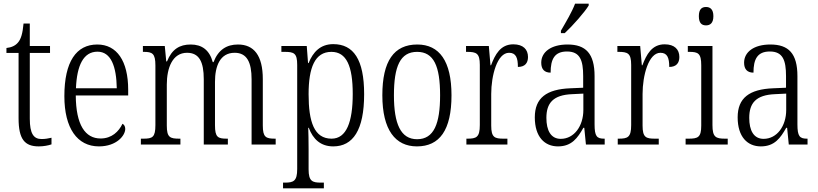

<svg xmlns="http://www.w3.org/2000/svg" viewBox="-20 -786 4450 1044"><path d="M191 10C217 10 243 5 260 -1V-37C241 -33 227 -30 206 -30C163 -30 142 -59 142 -141V-498H252V-536H142V-658H108C103 -605 95 -575 78 -555C64 -538 43 -528 15 -525V-498H81V-143C81 -29 114 10 191 10Z M518 10C614 10 661 -49 661 -85C661 -100 654 -109 646 -113C626 -71 588 -33 527 -33C443 -33 393 -107 392 -267H677V-298C677 -455 615 -544 509 -544C395 -544 330 -451 330 -263C330 -89 400 10 518 10ZM615 -306H393C398 -431 434 -505 510 -505C584 -505 613 -424 615 -306Z M746 0H961V-32H956C905 -32 887 -38 887 -103V-326C887 -417 918 -499 997 -499C1063 -499 1088 -450 1088 -355V0H1219V-32H1214C1165 -32 1149 -39 1149 -105V-341C1149 -426 1176 -499 1256 -499C1323 -499 1348 -447 1348 -355V0H1479V-32H1476C1426 -32 1409 -39 1409 -104V-356C1409 -484 1361 -544 1274 -544C1213 -544 1167 -516 1141 -448H1137C1119 -514 1078 -544 1017 -544C957 -544 915 -519 888 -452H884L876 -536H757V-504H761C808 -504 825 -496 825 -430V-106C825 -39 809 -32 759 -32H746Z M1519 238H1741V207H1725C1679 207 1658 200 1658 135V25C1658 -22 1657 -64 1656 -91H1659C1682 -29 1724 10 1792 10C1899 10 1960 -78 1960 -274C1960 -463 1902 -546 1792 -546C1722 -546 1682 -503 1658 -443H1655L1648 -536H1510V-504H1527C1579 -504 1596 -497 1596 -433V133C1596 199 1576 207 1529 207H1519ZM1783 -32C1688 -32 1658 -124 1658 -274C1658 -418 1692 -504 1782 -504C1864 -504 1898 -427 1898 -275C1898 -123 1864 -32 1783 -32Z M2247 10C2370 10 2435 -78 2435 -268C2435 -454 2369 -544 2249 -544C2122 -544 2059 -454 2059 -268C2059 -79 2130 10 2247 10ZM2248 -29C2159 -29 2122 -112 2122 -268C2122 -425 2156 -504 2248 -504C2339 -504 2373 -426 2373 -268C2373 -114 2340 -29 2248 -29Z M2516 0H2739V-32H2719C2670 -32 2651 -38 2651 -103V-275C2651 -374 2683 -499 2748 -499C2786 -499 2796 -471 2796 -422C2835 -422 2851 -444 2851 -476C2851 -517 2825 -545 2771 -545C2701 -545 2672 -489 2650 -431H2647L2638 -536H2514V-504H2519C2570 -504 2589 -497 2589 -433V-106C2589 -39 2570 -32 2521 -32H2516Z M3030 -619V-606H3051C3096 -648 3160 -721 3181 -756V-766H3107C3090 -721 3059 -669 3030 -619ZM3014 10C3089 10 3121 -36 3152 -91H3157L3166 0H3268V-32H3265C3225 -32 3213 -45 3213 -110V-372C3213 -495 3165 -544 3066 -544C2976 -544 2923 -503 2923 -445C2923 -409 2941 -391 2974 -391C2974 -464 2995 -506 3063 -506C3134 -506 3151 -458 3151 -372V-309L3082 -306C2951 -301 2888 -253 2888 -148C2888 -41 2942 10 3014 10ZM3029 -31C2975 -31 2951 -77 2951 -145C2951 -225 2987 -270 3092 -274L3152 -277V-188C3152 -101 3102 -31 3029 -31Z M3339 0H3562V-32H3542C3493 -32 3474 -38 3474 -103V-275C3474 -374 3506 -499 3571 -499C3609 -499 3619 -471 3619 -422C3658 -422 3674 -444 3674 -476C3674 -517 3648 -545 3594 -545C3524 -545 3495 -489 3473 -431H3470L3461 -536H3337V-504H3342C3393 -504 3412 -497 3412 -433V-106C3412 -39 3393 -32 3344 -32H3339Z M3819 -648C3841 -648 3859 -660 3859 -698C3859 -736 3841 -748 3819 -748C3796 -748 3780 -736 3780 -698C3780 -660 3796 -648 3819 -648ZM3708 0H3937V-32H3923C3872 -32 3854 -40 3854 -106V-536H3720V-504H3728C3776 -504 3793 -496 3793 -431V-103C3793 -39 3775 -32 3724 -32H3708Z M4117 10C4192 10 4224 -36 4255 -91H4260L4269 0H4371V-32H4368C4328 -32 4316 -45 4316 -110V-372C4316 -495 4268 -544 4169 -544C4079 -544 4026 -503 4026 -445C4026 -409 4044 -391 4077 -391C4077 -464 4098 -506 4166 -506C4237 -506 4254 -458 4254 -372V-309L4185 -306C4054 -301 3991 -253 3991 -148C3991 -41 4045 10 4117 10ZM4132 -31C4078 -31 4054 -77 4054 -145C4054 -225 4090 -270 4195 -274L4255 -277V-188C4255 -101 4205 -31 4132 -31Z"/></svg>

Font: Noto Serif Hebrew Condensed Light
Style: Regular
Weight: 300
Width: 3
Designer: Monotype Design Team
Foundry: Monotype Imaging Inc.
Version: Version 2.004